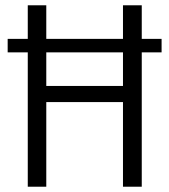

<svg xmlns="http://www.w3.org/2000/svg" viewBox="-20 -706 640 726"><path d="M85 0V-508H9V-559H85V-686H155V-559H445V-686H516V-559H591V-508H516V0H445V-320H155V0ZM155 -508V-381H445V-508Z"/></svg>

Font: Chivo Mono Medium ExtraLight
Style: Regular
Weight: 250
Monospace: yes
Version: Version 1.008